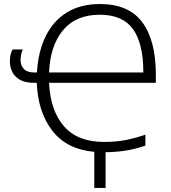

<svg xmlns="http://www.w3.org/2000/svg" viewBox="-20 -745 849 951"><path d="M475 -725Q618 -725 685 -634.5Q752 -544 752 -374V-335H223Q229 -198 296.5 -120Q364 -42 496 -42Q559 -42 608.5 -52.5Q658 -63 700 -78V-24Q659 -9 611 -0.5Q563 8 503 9V186H447V7Q311 -5 239.5 -97Q168 -189 162 -335H146Q90 -335 59.5 -364Q29 -393 29 -443Q29 -460 32.5 -474.5Q36 -489 42 -500H93Q88 -490 85 -476Q82 -462 82 -447Q82 -419 99 -402.5Q116 -386 150 -386H163Q169 -490 206.5 -566Q244 -642 311.5 -683.5Q379 -725 475 -725ZM474 -672Q355 -672 291.5 -594.5Q228 -517 223 -386H690Q690 -529 639 -600.5Q588 -672 474 -672Z"/></svg>

Font: Noto Sans Light
Style: Regular
Weight: 300
Designer: Monotype Design Team
Foundry: Monotype Imaging Inc.
Version: Version 2.007